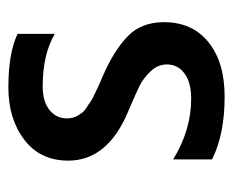

<svg xmlns="http://www.w3.org/2000/svg" viewBox="-69 -483 557 459"><g transform="rotate(-90 209.5 -253.5)"><path d="M386 -140Q386 -72 338 -33.5Q290 5 208 5Q118 5 58 -25V-118Q128 -75 203 -75Q242 -75 263.5 -91Q285 -107 285 -133Q285 -155 268 -172.5Q251 -190 233.5 -198.5Q216 -207 174 -225Q55 -274 55 -369Q55 -436 105 -474Q155 -512 230 -512Q312 -512 358 -490V-401Q309 -430 232 -430Q197 -430 176.5 -414Q156 -398 156 -372Q156 -365 157.5 -358.5Q159 -352 163 -345.5Q167 -339 170.5 -334.5Q174 -330 182 -325Q190 -320 194.5 -316.5Q199 -313 209.5 -308Q220 -303 225 -300.5Q230 -298 242.5 -292.5Q255 -287 260 -285Q319 -259 352.5 -226.5Q386 -194 386 -140Z"/></g></svg>

Font: Hind Vadodara Medium
Style: Regular
Weight: 500
Designer: Hitesh Malaviya
Foundry: Indian Type Foundry
Version: Version 1.001;PS 1.0;hotconv 1.0.86;makeotf.lib2.5.63406; tt